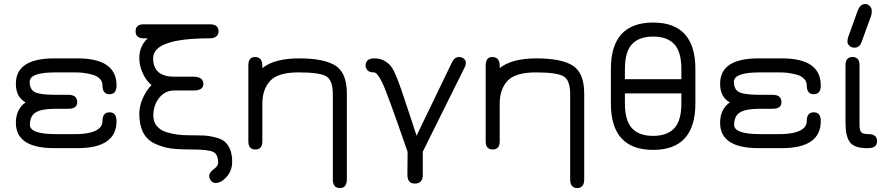

<svg xmlns="http://www.w3.org/2000/svg" viewBox="-20 -743 4436 963"><path d="M322.3 -197.3H254.9Q188.5 -197.3 159.2 -179.2Q129.9 -161.1 129.9 -117.2Q129.9 -70.3 258.8 -70.3H362.3Q399.4 -70.3 432.6 -78.1Q494.1 -93.8 494.1 -135.7Q494.1 -179.7 529.3 -179.7Q564.5 -179.7 564.5 -135.7Q564.5 0 369.1 0H252Q59.6 0 59.6 -127Q59.6 -195.3 108.4 -229.5Q59.6 -255.9 59.6 -323.2Q59.6 -450.2 252 -450.2H369.1Q564.5 -450.2 564.5 -314.5Q564.5 -270.5 529.3 -270.5Q494.1 -270.5 494.1 -314.5Q494.1 -335 479.5 -349.1Q464.8 -363.3 441.4 -369.1Q399.4 -379.9 362.3 -379.9H258.8Q128.9 -379.9 128.9 -333Q128.9 -293.9 155.3 -280.8Q181.6 -267.6 254.9 -267.6H322.3Q367.2 -267.6 367.2 -230.5Q367.2 -197.3 322.3 -197.3Z M1106.4 -33.2Q1144.5 0 1144.5 67.4Q1144.5 113.3 1116.7 144Q1088.9 174.8 1061.5 174.8Q1047.9 174.8 1038.6 164.1Q1029.3 153.3 1029.3 138.2Q1029.3 123 1051.8 106Q1074.2 88.9 1074.2 74.2Q1074.2 29.3 1047.4 18.1Q1020.5 6.8 946.3 6.8Q872.1 6.8 833.5 1Q794.9 -4.9 756.8 -22.5Q678.7 -58.6 678.7 -172.9Q678.7 -211.9 697.3 -252.4Q715.8 -293 740.2 -316.4Q714.8 -335.9 696.8 -374Q678.7 -412.1 678.7 -451.2Q678.7 -511.7 720.7 -550.8H700.2Q660.2 -550.8 660.2 -585.9Q660.2 -621.1 700.2 -621.1H1033.2Q1076.2 -621.1 1076.2 -585Q1076.2 -569.3 1064.5 -560.1Q1052.7 -550.8 1033.2 -550.8Q748 -550.8 748 -451.2Q748 -358.4 853.5 -358.4H949.2Q1000 -358.4 1000 -321.3Q1000 -289.1 949.2 -289.1H853.5Q807.6 -289.1 778.3 -252Q749 -214.8 749 -163.1Q749 -131.8 767.1 -110.4Q785.2 -88.9 814.9 -80.1Q844.7 -71.3 870.1 -67.9Q895.5 -64.5 933.1 -64.5Q970.7 -64.5 998.5 -63.5Q1026.4 -62.5 1059.1 -54.2Q1091.8 -45.9 1106.4 -33.2Z M1295.9 -223.6V-34.2Q1295.9 6.8 1260.7 6.8Q1225.6 6.8 1225.6 -34.2V-415Q1225.6 -457 1258.8 -457Q1295.9 -457 1295.9 -412.1V-401.4Q1356.4 -450.2 1480.5 -450.2Q1604.5 -450.2 1662.1 -414.1Q1719.7 -377.9 1719.7 -273.4V156.2Q1719.7 200.2 1684.6 200.2Q1649.4 200.2 1649.4 156.2V-270.5Q1649.4 -341.8 1615.2 -360.8Q1581.1 -379.9 1477.5 -379.9Q1374 -379.9 1335 -337.4Q1295.9 -294.9 1295.9 -223.6Z M1855.5 -379.9Q1833 -379.9 1823.2 -390.6Q1813.5 -401.4 1813.5 -415Q1813.5 -428.7 1823.2 -439.5Q1833 -450.2 1857.9 -450.2Q1882.8 -450.2 1901.4 -441.4Q1919.9 -432.6 1934.6 -418Q1949.2 -403.3 1966.8 -362.3Q1988.3 -310.5 2023.4 -202.1Q2058.6 -93.8 2069.3 -62.5L2247.1 -430.7Q2259.8 -457 2283.2 -457Q2295.9 -457 2306.2 -448.7Q2316.4 -440.4 2316.4 -431.2Q2316.4 -421.9 2313.5 -411.1L2100.6 17.6V133.8Q2100.6 177.7 2060.5 177.7Q2023.4 177.7 2023.4 133.8L2024.4 18.6Q1921.9 -278.3 1897 -329.1Q1872.1 -379.9 1855.5 -379.9Z M2486.3 -223.6V-34.2Q2486.3 6.8 2451.2 6.8Q2416 6.8 2416 -34.2V-415Q2416 -457 2449.2 -457Q2486.3 -457 2486.3 -412.1V-401.4Q2546.9 -450.2 2670.9 -450.2Q2794.9 -450.2 2852.5 -414.1Q2910.2 -377.9 2910.2 -273.4V156.2Q2910.2 200.2 2875 200.2Q2839.8 200.2 2839.8 156.2V-270.5Q2839.8 -341.8 2805.7 -360.8Q2771.5 -379.9 2668 -379.9Q2564.5 -379.9 2525.4 -337.4Q2486.3 -294.9 2486.3 -223.6Z M3114.3 -396.5V-345.7H3397.5V-396.5Q3397.5 -483.4 3361.8 -521.5Q3326.2 -559.6 3255.9 -559.6Q3185.5 -559.6 3149.9 -521.5Q3114.3 -483.4 3114.3 -396.5ZM3043.9 -224.6V-396.5Q3043.9 -629.9 3255.9 -629.9Q3467.8 -629.9 3467.8 -396.5V-224.6Q3467.8 8.8 3255.9 8.8Q3043.9 8.8 3043.9 -224.6ZM3397.5 -224.6V-274.4H3114.3V-224.6Q3114.3 -137.7 3149.9 -99.6Q3185.5 -61.5 3255.9 -61.5Q3326.2 -61.5 3361.8 -99.6Q3397.5 -137.7 3397.5 -224.6Z M3854.5 -197.3H3787.1Q3720.7 -197.3 3691.4 -179.2Q3662.1 -161.1 3662.1 -117.2Q3662.1 -70.3 3791 -70.3H3894.5Q3931.6 -70.3 3964.8 -78.1Q4026.4 -93.8 4026.4 -135.7Q4026.4 -179.7 4061.5 -179.7Q4096.7 -179.7 4096.7 -135.7Q4096.7 0 3901.4 0H3784.2Q3591.8 0 3591.8 -127Q3591.8 -195.3 3640.6 -229.5Q3591.8 -255.9 3591.8 -323.2Q3591.8 -450.2 3784.2 -450.2H3901.4Q4096.7 -450.2 4096.7 -314.5Q4096.7 -270.5 4061.5 -270.5Q4026.4 -270.5 4026.4 -314.5Q4026.4 -335 4011.7 -349.1Q3997.1 -363.3 3973.6 -369.1Q3931.6 -379.9 3894.5 -379.9H3791Q3661.1 -379.9 3661.1 -333Q3661.1 -293.9 3687.5 -280.8Q3713.9 -267.6 3787.1 -267.6H3854.5Q3899.4 -267.6 3899.4 -230.5Q3899.4 -197.3 3854.5 -197.3Z M4319.3 -722.7Q4334 -722.7 4343.3 -711.9Q4352.5 -701.2 4352.5 -688.5Q4352.5 -675.8 4349.6 -665L4301.8 -533.2Q4292 -503.9 4265.6 -503.9Q4251 -503.9 4240.7 -513.2Q4230.5 -522.5 4230.5 -534.2Q4230.5 -545.9 4234.4 -557.6L4282.2 -690.4Q4294.9 -722.7 4319.3 -722.7ZM4335 0H4328.1Q4265.6 0 4243.2 -29.3Q4220.7 -58.6 4220.7 -127V-416Q4220.7 -457 4255.9 -457Q4291 -457 4291 -416V-115.2Q4291 -88.9 4299.8 -79.6Q4308.6 -70.3 4335 -70.3Q4378.9 -70.3 4378.9 -35.2Q4378.9 0 4335 0Z"/></svg>

Font: Jura
Style: DemiBold
Weight: 600
Version: Version 2.5